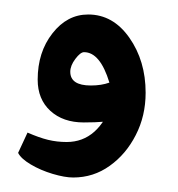

<svg xmlns="http://www.w3.org/2000/svg" viewBox="-20 -357 245 265"><path d="M81 -112Q69.5 -112 52.7 -117Q36 -122 22.5 -130Q9 -138 5 -146L18 -174Q34 -167 46.3 -164Q58.6 -161 72 -161Q116.5 -161 136 -218V-190Q134 -190 123 -189Q112 -188 95.6 -188Q67 -188 49.5 -204Q32 -220 32 -247.1Q32 -285 52.4 -311Q72.7 -337 101.7 -337Q136 -337 158.5 -305Q181 -273 181 -229Q181 -197 167.4 -170.6Q153.9 -144.1 131.4 -128.1Q109 -112 81 -112ZM105.4 -239Q120 -239 131 -243Q118.2 -285 96 -285Q91 -285 84 -275.7Q77 -266.4 77 -258Q77 -239 105.4 -239Z"/></svg>

Font: Noto Naskh Arabic UI
Style: Regular
Weight: 400
Designer: Monotype Design Team, David Williams, Mohamad Dakak and Nizar Qandah
Foundry: Monotype Imaging Inc.
Version: Version 2.014